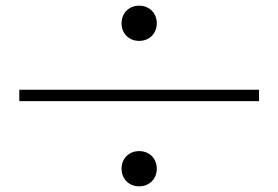

<svg xmlns="http://www.w3.org/2000/svg" viewBox="-20 -600 980 676"><path d="M48 -244H892V-284H48ZM408 -6C408 30 434 56 470 56C506 56 532 30 532 -6C532 -42 506 -68 470 -68C434 -68 408 -42 408 -6ZM408 -518C408 -482 434 -456 470 -456C506 -456 532 -482 532 -518C532 -554 506 -580 470 -580C434 -580 408 -554 408 -518Z"/></svg>

Font: Old Standard
Style: Regular
Weight: 400
Designer: Alexey Kryukov <alexios@thessalonica.org.ru>
Version: Version 2.0